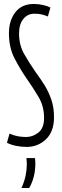

<svg xmlns="http://www.w3.org/2000/svg" viewBox="-20 -730 311 967"><path d="M234 -692 221 -647Q204 -654 189 -657.5Q174 -661 154 -661Q119 -661 97.5 -634.5Q76 -608 76 -561Q76 -503 102 -457.5Q128 -412 160 -366Q183 -335 204 -301.5Q225 -268 238.5 -228.5Q252 -189 252 -140Q252 -67 211.5 -28.5Q171 10 114 10Q87 10 60.5 4.5Q34 -1 15 -11L28 -57Q51 -47 71 -43.5Q91 -40 112 -40Q145 -40 173.5 -62.5Q202 -85 202 -136Q202 -195 174 -242Q146 -289 113 -336Q80 -384 52.5 -437.5Q25 -491 25 -562Q25 -627 57.5 -668.5Q90 -710 150 -710Q175 -710 198 -704.5Q221 -699 234 -692ZM88 217Q103 184 109 154.5Q115 125 115 98Q115 90 114.5 82Q114 74 113 66H156Q157 72 157.5 79Q158 86 158 94Q158 163 127 217Z"/></svg>

Font: Georama ExtraCondensed Light
Style: Regular
Weight: 300
Width: 2
Designer: Jean-Baptiste Levee
Foundry: Production Type
Version: Version 1.000